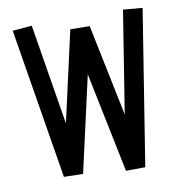

<svg xmlns="http://www.w3.org/2000/svg" viewBox="-84 -846 873 920"><g transform="rotate(-10 352.5 -385.5)"><path d="M496 -271 404 -717 310 -718 211 -278 131 -767 37 -759 157 -27 250 -25 355 -491 455 -4 549 -5 669 -759 575 -767Z"/></g></svg>

Font: LXGW Marker Gothic
Style: Regular
Weight: 400
Version: Version 1.001